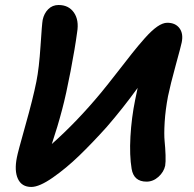

<svg xmlns="http://www.w3.org/2000/svg" viewBox="-20 -740 766 760"><path d="M104 0Q65.9 0 51 -32Q36.1 -64 46.9 -117.2Q50.3 -136.2 80.3 -242.7Q110.4 -349.1 124 -417Q134.8 -470.7 140.4 -557.9Q146 -645 148.9 -661.1Q154.3 -687 170.9 -703.6Q187.5 -720.2 211.9 -720.2Q252 -720.2 272.7 -690.2Q293.5 -660.2 285.2 -611.8Q277.3 -551.8 259.5 -458.7Q241.7 -365.7 226.1 -307.1Q208 -238.3 185.1 -169.9Q285.2 -258.8 379.9 -373Q405.3 -403.8 441.7 -450.7Q478 -497.6 502 -527.8Q525.9 -558.1 553.2 -588.9Q580.6 -619.6 602.5 -634.8Q624.5 -649.9 642.1 -649.9Q674.3 -649.9 690.4 -628.4Q706.5 -606.9 699.2 -571.8Q696.8 -559.1 675.5 -481.7Q654.3 -404.3 645 -358.9Q634.8 -305.2 631.8 -256.6Q628.9 -208 631.6 -181.4Q634.3 -154.8 635.3 -126.2Q636.2 -97.7 633.8 -84Q628.4 -59.1 607.2 -40Q585.9 -21 560.1 -21Q509.3 -21 501 -71.8Q492.2 -124.5 496.3 -199.2Q500.5 -273.9 515.1 -345.2Q521.5 -377.9 524.9 -392.1Q465.8 -310.5 401.9 -236.8Q345.2 -173.8 293.7 -124Q242.2 -74.2 189 -37.1Q135.7 0 104 0Z"/></svg>

Font: Shantell Sans Irregular
Style: Italic
Weight: 600
Italic angle: -11.31°
Designer: Stephen Nixon, Anya Danilova, Shantell Martin
Foundry: Arrow Type
Version: Version 1.006;[9816181b4]